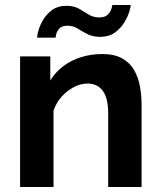

<svg xmlns="http://www.w3.org/2000/svg" viewBox="-20 -750 644 770"><path d="M547.9 0H413.9V-293.8Q413.9 -357 392 -386Q370.1 -415 331.2 -415Q304.2 -415 276.6 -400.9Q249 -386.7 227.1 -362.3Q205.3 -337.9 194.6 -306V0H60.6V-523.8H181.7V-427.1Q201.8 -460.5 233 -484.1Q264.2 -507.8 304.4 -520.5Q344.5 -533.3 390.1 -533.3Q439.2 -533.3 470.3 -515.6Q501.5 -498 518.3 -468.3Q535.2 -438.5 541.5 -401.9Q547.9 -365.3 547.9 -327.3ZM381.7 -602.2Q351.7 -602.2 330.2 -613.4Q308.8 -624.5 290.8 -635.7Q272.9 -646.9 250.4 -646.9Q228.4 -646.9 218.2 -635.7Q207.9 -624.5 205.3 -612.5Q202.8 -600.5 202.8 -598.9H128.7Q128.7 -608.1 134.5 -628.8Q140.4 -649.6 154.1 -672.2Q167.8 -694.7 190.2 -710.7Q212.6 -726.7 245.7 -726.7Q276.5 -726.7 296.7 -715.1Q316.9 -703.5 335.4 -691.8Q353.9 -680.1 377.4 -680.1Q401.6 -680.1 412.7 -691.8Q423.7 -703.5 427.2 -716Q430.7 -728.5 430.7 -730H504.4Q504.4 -722.6 498.3 -702.6Q492.2 -682.5 478 -659.2Q463.7 -636 440.3 -619.1Q416.8 -602.2 381.7 -602.2Z"/></svg>

Font: Raleway Thin
Style: Regular
Weight: 100
Designer: Matt McInerney, Pablo Impallari, Rodrigo Fuenzalida
Foundry: Matt McInerney, Pablo Impallari, Rodrigo Fuenzalida
Version: Version 4.026